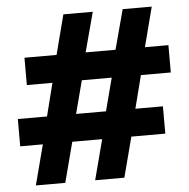

<svg xmlns="http://www.w3.org/2000/svg" viewBox="-51 -750 786 800"><g transform="rotate(-5 342.0 -350.0)"><path d="M66.9 0 110.8 -168H16.1V-282.2H138.2L172.9 -419.9H65.9V-534.2H200.2L243.2 -700.2H366.2L321.8 -534.2H446.8L491.2 -700.2H612.8L569.8 -534.2H668V-419.9H543L507.8 -282.2H623V-168H481L437 0H314.9L358.9 -168H233.9L189.9 0ZM259.8 -282.2H384.8L420.9 -419.9H295.9Z"/></g></svg>

Font: TASA Explorer
Style: Bold
Weight: 700
Designer: Weizhong Zhang
Foundry: Local Remote
Version: Version 1.000;Glyphs 3.1.2 (3151)